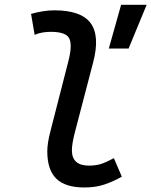

<svg xmlns="http://www.w3.org/2000/svg" viewBox="-20 -786 643 815"><path d="M441.9 -580.1 494.1 -765.6H602.5L525.9 -580.1ZM338.4 9.8Q257.3 9.8 219 -27.6Q180.7 -64.9 180.7 -143.6Q180.7 -161.1 184.1 -182.6Q187.5 -204.1 194.8 -231.9L270.5 -527.3Q287.6 -593.8 274.2 -622.3Q260.7 -650.9 195.3 -650.9Q178.7 -650.9 161.4 -648.2Q144 -645.5 127 -638.2L111.8 -727.1Q136.2 -733.9 161.1 -738Q186 -742.2 210.9 -742.2Q324.2 -742.2 364.5 -688Q404.8 -633.8 375.5 -521.5L299.8 -231.9Q292 -203.1 288.6 -182.6Q285.2 -162.1 285.2 -147.9Q285.2 -83 357.4 -83Q387.2 -83 409.7 -90.3Q432.1 -97.7 463.4 -114.7L497.1 -36.1Q462.9 -16.6 425 -3.4Q387.2 9.8 338.4 9.8Z"/></svg>

Font: Cascadia Code PL
Style: Italic
Weight: 400
Italic angle: -10°
Monospace: yes
Designer: Aaron Bell
Foundry: Saja Typeworks
Version: Version 2404.023